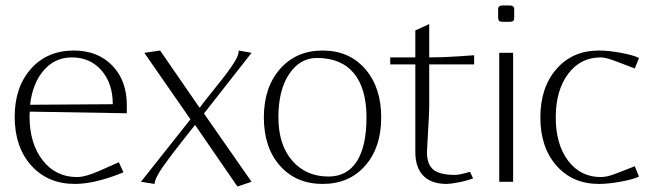

<svg xmlns="http://www.w3.org/2000/svg" viewBox="-20 -658 2368 695"><path d="M87.9 -253.9Q87.9 -251.5 87.4 -246.1Q86.9 -240.7 86.9 -237.8Q86.9 -138.7 134.3 -77.9Q181.6 -17.1 258.8 -17.1Q289.1 -17.1 340.8 -40L410.2 -70.8L426.8 -34.2Q324.2 7.8 251 7.8Q153.3 7.8 93.3 -58.8Q33.2 -125.5 33.2 -234.9Q33.2 -342.8 92 -408.9Q150.9 -475.1 247.1 -475.1Q333.5 -475.1 386.2 -420.9Q439 -366.7 439 -277.8V-248ZM88.9 -278.8 388.2 -280.8Q388.2 -356.4 347.2 -403.3Q306.2 -450.2 240.2 -450.2Q179.2 -450.2 138.7 -403.8Q98.1 -357.4 88.9 -278.8Z M890.6 0 839.4 17.1 686.5 -205.1H685.5L674.3 -190.9Q666.5 -181.2 643.8 -152.3Q621.1 -123.5 606.7 -104.7Q592.3 -85.9 574.7 -61.5Q557.1 -37.1 548.3 -19.5Q539.6 -2 539.6 7.8L490.2 0L669.4 -226.1L502.4 -466.8L559.6 -475.1L701.7 -269H703.6L713.4 -282.2Q725.6 -297.9 743.7 -320.6Q761.7 -343.3 772 -356Q782.2 -368.7 795.7 -386.2Q809.1 -403.8 816.4 -414.6Q823.7 -425.3 831.1 -437.5Q838.4 -449.7 841.3 -458.7Q844.2 -467.8 844.2 -475.1L890.6 -466.8L718.3 -247.1Z M1168.9 -19Q1236.3 -19 1271.5 -73.7Q1306.6 -128.4 1306.6 -232.9Q1306.6 -337.9 1260.7 -393.1Q1214.8 -448.2 1127 -448.2Q1065.9 -448.2 1026.9 -390.4Q987.8 -332.5 987.8 -233.9Q987.8 -133.8 1037.8 -76.4Q1087.9 -19 1168.9 -19ZM1147.9 7.8Q1051.8 7.8 993.4 -58.1Q935.1 -124 935.1 -232.9Q935.1 -341.8 993.7 -408.4Q1052.2 -475.1 1147.9 -475.1Q1243.7 -475.1 1301.8 -408.4Q1359.9 -341.8 1359.9 -232.9Q1359.9 -124 1301.8 -58.1Q1243.7 7.8 1147.9 7.8Z M1483.4 -424.8H1392.6V-450.2H1483.4V-547.9L1533.7 -570.8V-450.2Q1584.5 -450.2 1640.1 -454.1Q1695.8 -458 1696.3 -458V-424.8H1533.7V-274.9Q1533.7 -250 1529.5 -181.6Q1525.4 -113.3 1525.4 -107.9Q1525.4 -63 1548.6 -43.9Q1571.8 -24.9 1627.4 -24.9Q1643.6 -24.9 1681.6 -36.1L1692.4 -12.2Q1667 -2.9 1638.4 2.4Q1609.9 7.8 1596.7 7.8Q1541.5 7.8 1512.5 -21.7Q1483.4 -51.3 1483.4 -107.9Z M1841.3 -594.2Q1841.3 -585.9 1837.9 -582.5Q1834.5 -579.1 1825.2 -579.1H1799.3Q1790 -579.1 1786.6 -582.5Q1783.2 -585.9 1783.2 -594.2V-625Q1783.2 -638.2 1799.3 -638.2H1825.2Q1841.3 -638.2 1841.3 -625ZM1787.1 0V-466.8H1837.4V0Z M2293 -448.2 2277.8 -410.2 2204.6 -438Q2171.9 -450.2 2154.8 -450.2Q2081.1 -450.2 2036.4 -390.4Q1991.7 -330.6 1991.7 -232.9Q1991.7 -135.7 2036.4 -76.4Q2081.1 -17.1 2154.8 -17.1Q2175.8 -17.1 2204.6 -27.8L2277.8 -56.2L2293 -19Q2272.5 -8.8 2227.5 -0.5Q2182.6 7.8 2147.9 7.8Q2052.7 7.8 1994.4 -58.3Q1936 -124.5 1936 -232.9Q1936 -341.8 1994.4 -408.4Q2052.7 -475.1 2147.9 -475.1Q2182.6 -475.1 2227.5 -466.8Q2272.5 -458.5 2293 -448.2Z"/></svg>

Font: Resagokr
Style: Light
Weight: 300
Designer: gluk
Foundry: gluk
Version: Version 0.95